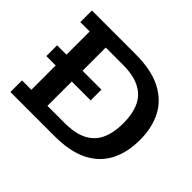

<svg xmlns="http://www.w3.org/2000/svg" viewBox="-130 -777 971 971"><g transform="rotate(45 355.0 -291.5)"><path d="M35 -257V-334H102V-500H35V-583H348Q460 -583 531 -546.5Q602 -510 636 -445Q670 -380 670 -292Q670 -203 636.5 -137.5Q603 -72 532.5 -36Q462 0 350 0H35V-83H102V-257ZM217 -83H338Q417 -83 463.5 -108Q510 -133 530.5 -180Q551 -227 551 -292Q551 -357 530.5 -403.5Q510 -450 463 -475Q416 -500 338 -500H217V-334H352V-257H217Z"/></g></svg>

Font: Rokkitt SemiBold
Style: Regular
Weight: 600
Designer: Vernon Adams
Foundry: Vernon Adams
Version: Version 3.103